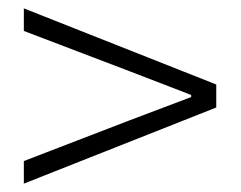

<svg xmlns="http://www.w3.org/2000/svg" viewBox="-20 -597 575 459"><path d="M37 -158 497 -340V-395L37 -577V-523L289 -427L437 -370V-365L289 -309L37 -212Z"/></svg>

Font: Noto Sans CJK Light
Style: Regular
Weight: 300
Designer: Ryoko NISHIZUKA (kana & ideographs); Paul D. Hunt (Latin, Greek & Cyrillic); Wenlong ZHANG (bopomofo); Sandoll Communica
Foundry: Adobe Systems Incorporated
Version: Version 1.000;PS 1;hotconv 1.0.78;makeotf.lib2.5.61930